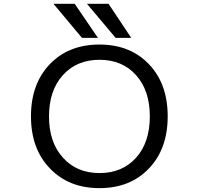

<svg xmlns="http://www.w3.org/2000/svg" viewBox="-20 -976 1040 1008"><path d="M310.5 -148.4Q382.8 -67.4 502.4 -67.4Q622.1 -67.4 694.3 -147.9Q766.6 -228.5 766.6 -364.7Q766.6 -501 694.3 -581.5Q622.1 -662.1 502.4 -662.1Q382.8 -662.1 310.1 -581.5Q237.3 -501 237.3 -364.7Q237.3 -228.5 310.5 -148.4ZM242.2 -91.8Q142.6 -194.3 142.6 -365.2Q142.6 -536.1 241.7 -639.2Q340.8 -742.2 502 -742.2Q663.1 -742.2 761.7 -639.2Q860.4 -536.1 860.4 -365.2Q860.4 -194.3 761.7 -91.3Q663.1 11.7 502 11.7Q340.8 11.7 242.2 -91.8ZM586.9 -777.3 436.5 -956.1H549.8L668.9 -777.3ZM410.2 -777.3 260.7 -956.1H372.1L494.1 -777.3Z"/></svg>

Font: GenEi Gothic M Regular
Style: Regular
Weight: 400
Designer: o_tamon (Modified); [Source Han Sans]
Ryoko NISHIZUKA  (kana & ideographs); Paul D. Hunt (Latin, Greek & Cyrillic); Wenl
Version: Version 1.1a;Original Version 1.004